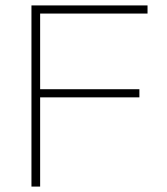

<svg xmlns="http://www.w3.org/2000/svg" viewBox="-20 -688 616 708"><path d="M96 0V-668H524V-638H128V-359H494V-329H128V0Z"/></svg>

Font: Gantari Thin
Style: Regular
Weight: 250
Designer: Anugrah Pasau
Foundry: Lafontype
Version: Version 1.000